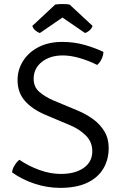

<svg xmlns="http://www.w3.org/2000/svg" viewBox="-20 -898 595 930"><path d="M38.5 -63Q40 -80 50.8 -97.2Q61.5 -114.5 74 -124Q118.5 -93.5 171.2 -74.5Q224 -55.5 274.5 -55.5Q344 -55.5 385.5 -84.8Q427 -114 427 -165Q427 -210.5 396.2 -241.2Q365.5 -272 320.5 -291L199.5 -342Q136 -369 100.5 -409.5Q65 -450 65 -510Q65 -560 91.5 -602.2Q118 -644.5 166.5 -669.8Q215 -695 282 -695Q339.5 -695 390.8 -680.2Q442 -665.5 481 -646.5Q480.5 -630 472.2 -612.2Q464 -594.5 450.5 -583.5Q411 -603.5 366.8 -616.5Q322.5 -629.5 284.5 -629.5Q222 -629.5 182.5 -598Q143 -566.5 143 -516.5Q143 -476 171.8 -451.8Q200.5 -427.5 240 -411L357.5 -362Q397 -345.5 431 -320.8Q465 -296 485.8 -261.5Q506.5 -227 506.5 -181Q506.5 -125.5 480.8 -81.8Q455 -38 403 -13Q351 12 271 12Q208 12 146.8 -8.5Q85.5 -29 38.5 -63ZM317 -876 428.5 -772.5Q423.5 -759 412.8 -750Q402 -741 392 -738L282.5 -813L173 -738Q163 -741 152 -750Q141 -759 136.5 -772.5L247.5 -876Q263.5 -878.5 282.5 -878.5Q301.5 -878.5 317 -876Z"/></svg>

Font: Signika Light
Style: Regular
Weight: 300
Designer: Anna Giedry
Foundry: Anna Giedry
Version: Version 2.000